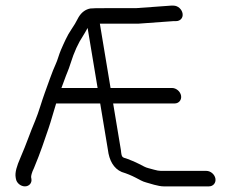

<svg xmlns="http://www.w3.org/2000/svg" viewBox="-20 -656 837 682"><path d="M596.4 -636H587L462.6 -627H351.8C324.3 -627 308.3 -626.7 301.7 -625.9L301.4 -625.9L301.1 -625.9C283.8 -622.7 269.9 -612.4 259.8 -596L259.6 -595.7L259.4 -595.4C250.8 -578.4 242 -563.5 233 -550.7C219.3 -531.2 207.2 -503.2 196.6 -479C189.5 -462.9 184.1 -440.9 177.7 -427.8C167 -405.7 147.5 -348.9 139 -325.9C128.3 -297 117.6 -257.5 105.2 -227.9C85.9 -182.6 74.8 -146.9 52.8 -96.4C39.5 -65.9 32.7 -43.7 35.6 -26.2L36.6 -20.5C39 -6 53.5 6 68.5 6C83.5 6 94 -6 91.6 -20.4L90.6 -26.1C90 -30.2 92.3 -42.4 101.1 -60L101.2 -60.3L101.3 -60.6C125.1 -117.6 136.5 -154.1 152.7 -200.9C162.1 -228.2 170.5 -260.8 179.4 -288.5H335.9L363.3 -123.8C367.8 -86.6 383.5 -57.5 412.2 -45.2L412.8 -45L413.3 -44.8C430.5 -39.5 446.9 -32.7 462.5 -24.6L480.8 -15C486.6 -12 492.7 -9.6 499.2 -7.9C511.1 -4.5 542.7 6 560.9 6H722.3C737.3 6 747.7 -6.5 745.2 -21.5C742.7 -36.5 728.2 -49 713.1 -49H551.7C545.1 -49 536.9 -50.4 527 -53.3C508.4 -58.9 502.8 -58.8 492 -64.4L474.6 -73.4C461.8 -80 448.1 -85.9 433.5 -91.2C414.5 -97.9 412.1 -94.1 409.5 -122.6L409.4 -123.1L381.9 -288.5H600.3C615.3 -288.5 625.7 -301 623.2 -316C620.7 -331 606.1 -343.5 591.1 -343.5H372.7L334.7 -572H472.5L596.9 -581H605.5C620 -581 631.2 -592.2 628.5 -608C626.1 -622.9 612 -636 596.4 -636ZM198.2 -343.5C200.9 -350.9 204.9 -360.9 208.6 -371.5C216.4 -394.1 223.2 -406.5 230.6 -430.8C242.9 -470.4 258 -503.4 275.6 -529.7C280 -536.3 285.1 -545.8 291.2 -556.7L326.7 -343.5Z"/></svg>

Font: MewTooHand
Style: BdCondLta
Weight: 400
Designer: Mew Too, Robert Jablonski
Version: Version 0.77